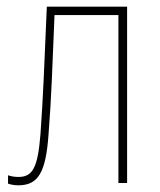

<svg xmlns="http://www.w3.org/2000/svg" viewBox="-20 -547 477 574"><path d="M35 7C95 7 117 -33 125 -144C134 -259 136 -335 143 -502H334V0H360V-527H120C112 -337 109 -260 101 -146C93 -46 78 -18 35 -18C23 -18 13 -20 4 -23V2C13 5 23 7 35 7Z"/></svg>

Font: Noto Sans Condensed Thin
Style: Regular
Weight: 100
Width: 3
Designer: Monotype Design Team
Foundry: Monotype Imaging Inc.
Version: Version 2.013